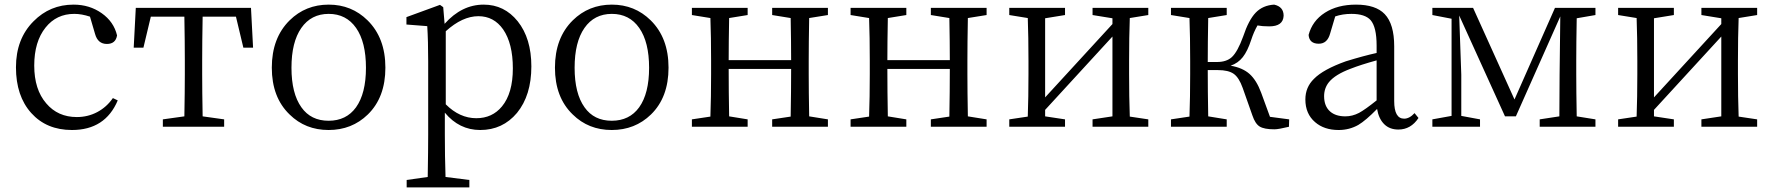

<svg xmlns="http://www.w3.org/2000/svg" viewBox="-20 -548 7665 830"><path d="M291 14Q181 14 115 -59.5Q49 -133 49 -257Q49 -380 125 -456Q196 -528 298 -528Q367 -528 419.5 -491Q472 -454 486 -395Q480 -358 442 -358Q403 -358 391 -401L369 -476Q333 -488 301 -488Q224 -488 177 -429Q128 -368 128 -264.5Q128 -161 180 -101Q230 -42 312 -42Q360 -42 400.5 -63.5Q441 -85 468 -124L489 -114Q435 14 291 14Z M684 0V-32L777 -45Q779 -155 779 -228V-286Q779 -366 777 -476H632L600 -342H558L567 -514H1065L1074 -342H1032L1000 -476H856Q854 -366 854 -286V-228Q854 -155 856 -45L949 -32V0Z M1232 -53Q1155 -127 1155 -255.5Q1155 -384 1232 -460Q1301 -528 1401 -528Q1500 -528 1569 -460Q1646 -384 1646 -255.5Q1646 -127 1570 -53Q1501 14 1400.5 14Q1300 14 1232 -53ZM1283 -84Q1324 -26 1400.5 -26Q1477 -26 1519 -84Q1562 -144 1562 -255Q1562 -366 1519.5 -427Q1477 -488 1401 -488Q1325 -488 1282.5 -427Q1240 -366 1240 -255Q1240 -144 1283 -84Z M1738 262V230L1829 217Q1831 97 1831 34V-282Q1831 -372 1827 -435L1737 -442V-474L1882 -527L1896 -517L1902 -445Q1976 -528 2071 -528Q2160 -528 2218 -456Q2277 -382 2277 -261Q2277 -136 2215 -60Q2153 14 2056 14Q1965 14 1903 -61V32Q1903 126 1906 217L2009 230V262ZM2039 -37Q2108 -37 2150 -88Q2197 -145 2197 -252.5Q2197 -360 2155 -421Q2115 -478 2048 -478Q1979 -478 1907 -413V-97Q1967 -37 2039 -37Z M2456 -53Q2379 -127 2379 -255.5Q2379 -384 2456 -460Q2525 -528 2625 -528Q2724 -528 2793 -460Q2870 -384 2870 -255.5Q2870 -127 2794 -53Q2725 14 2624.5 14Q2524 14 2456 -53ZM2507 -84Q2548 -26 2624.5 -26Q2701 -26 2743 -84Q2786 -144 2786 -255Q2786 -366 2743.5 -427Q2701 -488 2625 -488Q2549 -488 2506.5 -427Q2464 -366 2464 -255Q2464 -144 2507 -84Z M2971 0V-32L3051 -44Q3054 -127 3054 -228V-286Q3054 -388 3051 -470L2971 -483V-514H3212V-483L3132 -470Q3130 -362 3130 -288H3400Q3400 -364 3398 -470L3318 -483V-514H3559V-483L3478 -470Q3476 -360 3476 -286V-228Q3476 -155 3478 -45L3559 -32V0H3318V-32L3398 -44Q3400 -154 3400 -250H3130Q3130 -153 3132 -45L3212 -32V0Z M3657 0V-32L3737 -44Q3740 -127 3740 -228V-286Q3740 -388 3737 -470L3657 -483V-514H3898V-483L3818 -470Q3816 -362 3816 -288H4086Q4086 -364 4084 -470L4004 -483V-514H4245V-483L4164 -470Q4162 -360 4162 -286V-228Q4162 -155 4164 -45L4245 -32V0H4004V-32L4084 -44Q4086 -154 4086 -250H3816Q3816 -153 3818 -45L3898 -32V0Z M4343 0V-32L4423 -44Q4426 -128 4426 -228V-286Q4426 -388 4423 -470L4343 -483V-514H4584V-483L4498 -469V-127L4789 -444V-469L4703 -483V-514H4944V-483L4864 -470Q4861 -388 4861 -286V-228Q4861 -128 4864 -44L4944 -32V0H4703V-32L4789 -45V-390L4498 -73V-45L4584 -32V0Z M5489 11Q5445 11 5425.5 -1Q5406 -13 5394 -49L5352 -168Q5336 -213 5313 -229Q5290 -245 5245 -245H5201Q5201 -155 5203 -45L5283 -32V0H5042V-32L5122 -44Q5125 -127 5125 -228V-286Q5125 -388 5122 -470L5042 -483V-514H5283V-483L5203 -470Q5201 -360 5201 -280H5241Q5282 -280 5305 -301Q5330 -324 5354 -390Q5378 -462 5408.5 -493.5Q5439 -525 5488 -528Q5529 -519 5529 -480Q5527 -434 5467 -434Q5437 -434 5416 -438Q5400 -410 5389 -376Q5373 -327 5352.5 -301Q5332 -275 5300 -264Q5352 -255 5382 -228Q5412 -201 5432 -147L5470 -43L5553 -32L5552 0Q5507 11 5489 11Z M5767 14Q5704 14 5665 -20Q5623 -56 5623 -118Q5623 -171 5660 -207Q5700 -248 5798 -283Q5876 -307 5931 -319V-351Q5931 -431 5905 -461Q5881 -488 5822 -488Q5784 -488 5752 -477L5730 -403Q5718 -359 5681 -359Q5640 -359 5637 -397Q5653 -458 5707.5 -493Q5762 -528 5842 -528Q5927 -528 5966 -487Q6007 -444 6007 -348V-111Q6007 -35 6050 -35Q6073 -35 6095 -59L6112 -38Q6079 12 6025 12Q5987 12 5963.5 -11.5Q5940 -35 5933 -77Q5884 -27 5852 -8Q5813 14 5767 14ZM5796 -45Q5826 -45 5855 -60Q5881 -74 5931 -114V-287Q5862 -268 5819 -251Q5752 -226 5725 -193Q5704 -167 5704 -132Q5704 -89 5730 -66Q5754 -45 5796 -45Z M6172 0V-32L6255 -47V-467L6172 -483V-514H6348L6527 -118L6702 -514H6877V-483L6796 -469Q6794 -359 6794 -286V-228Q6794 -155 6796 -45L6877 -32V0H6636V-32L6721 -45L6722 -225L6725 -477L6533 -45H6486L6288 -481L6297 -225V-47L6378 -32V0Z M6975 0V-32L7055 -44Q7058 -128 7058 -228V-286Q7058 -388 7055 -470L6975 -483V-514H7216V-483L7130 -469V-127L7421 -444V-469L7335 -483V-514H7576V-483L7496 -470Q7493 -388 7493 -286V-228Q7493 -128 7496 -44L7576 -32V0H7335V-32L7421 -45V-390L7130 -73V-45L7216 -32V0Z"/></svg>

Font: Cactus Classical Serif
Style: Regular
Weight: 400
Designer: Henry Chan (via Glyphwiki)、田海東、宇文滿月
Foundry: Moonlit Owen
Version: Version 1.000